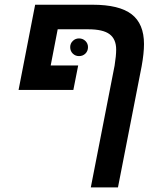

<svg xmlns="http://www.w3.org/2000/svg" viewBox="-20 -624 698 832"><path d="M593.8 -336.9 491.2 188H373.5L476.6 -339.8Q483.4 -382.3 483.4 -409.2Q483.4 -454.1 455.1 -475.6Q426.8 -497.1 361.8 -497.1H230L199.7 -340.3H318.8L297.9 -234.4H60.5L132.3 -603.5H381.3Q496.6 -603.5 550.3 -562.3Q604 -521 604 -433.1Q604 -393.1 593.8 -336.9ZM284.2 -419.9Q284.2 -435.5 295.4 -446.5Q306.6 -457.5 322.3 -457.5Q338.9 -457.5 350.1 -446.5Q361.3 -435.5 361.3 -419.9Q361.3 -402.8 350.1 -391.8Q338.9 -380.9 322.3 -380.9Q306.6 -380.9 295.4 -391.8Q284.2 -402.8 284.2 -419.9Z"/></svg>

Font: Arimo SemiBold
Style: Italic
Weight: 600
Italic angle: -12°
Version: Version 1.33